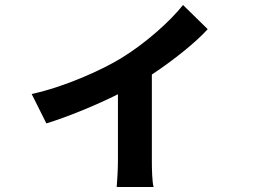

<svg xmlns="http://www.w3.org/2000/svg" viewBox="-20 -662 1040 770"><path d="M107 -285 166 -167C253 -194 365 -240 453 -284V-20C453 15 450 68 448 88H596C590 68 589 15 589 -20V-363C678 -422 766 -493 813 -545L714 -642C663 -577 562 -487 465 -428C386 -380 237 -313 107 -285Z"/></svg>

Font: DAIFUKU Sans JP
Style: Bold
Weight: 700
Designer: Original font ‘Source Han Sans JP’ : Ryoko NISHIZUKA  (kana, bopomofo & ideographs); Paul D. Hunt (Latin, Greek & Cyrill
Foundry: Daifuku
Version: Version 1.001